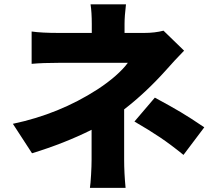

<svg xmlns="http://www.w3.org/2000/svg" viewBox="-20 -827 1017 910"><path d="M570.3 -713.9V-670.9H663.1Q713.9 -670.9 754.9 -681.6L852.5 -586.9Q807.6 -541 765.6 -493.2Q670.9 -387.7 568.4 -308.6V-70.3Q568.4 -6.8 575.2 63.5H406.2Q409.2 43.9 411.6 2Q414.1 -40 414.1 -70.3V-211.9Q285.2 -147.5 131.8 -100.6L41 -240.2Q259.8 -286.1 440.4 -402.3Q490.2 -434.6 527.8 -467.8Q565.4 -501 585.9 -529.3H261.7Q181.6 -529.3 129.9 -524.4V-677.7Q176.8 -670.9 258.8 -670.9H415V-713.9Q415 -768.6 409.2 -806.6H577.1Q570.3 -750 570.3 -713.9ZM713.9 -364.3Q790 -323.2 835.9 -295.9Q881.8 -268.6 948.2 -223.6L849.6 -92.8Q791 -140.6 738.8 -175.8Q686.5 -210.9 617.2 -251Z"/></svg>

Font: Min Sans Black
Style: Regular
Weight: 900
Designer: Jinseong-Kim, NotoSansCJK, Nunito
Foundry: Jinseong-Kim
Version: Version 1.000